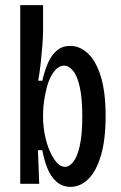

<svg xmlns="http://www.w3.org/2000/svg" viewBox="-20 -717 472 749"><path d="M255 12Q223 12 200.5 -8Q178 -28 165 -60.5Q152 -93 145 -131H128L133 0H59V-269V-697H148V-597Q148 -575 145.5 -542Q143 -509 139 -472.5Q135 -436 129 -402H145Q154 -441 167.5 -472Q181 -503 202.5 -520.5Q224 -538 254 -538Q291 -538 322.5 -509Q354 -480 373 -419.5Q392 -359 392 -264Q392 -171 373.5 -109.5Q355 -48 324 -18Q293 12 255 12ZM234 -66Q250 -66 265.5 -85Q281 -104 291 -147.5Q301 -191 301 -262Q301 -335 291 -378.5Q281 -422 264.5 -441.5Q248 -461 230 -461Q214 -461 200.5 -448.5Q187 -436 177 -415.5Q167 -395 161 -370Q155 -345 151.5 -320Q148 -295 148 -274V-260Q148 -227 154.5 -193Q161 -159 173 -130.5Q185 -102 200.5 -84Q216 -66 234 -66Z"/></svg>

Font: Bricolage Grotesque 24pt Condensed
Style: Regular
Weight: 400
Width: 3
Designer: Mathieu Triay
Foundry: Atelier Triay
Version: Version 1.001;gftools[0.9.33.dev8+g029e19f]